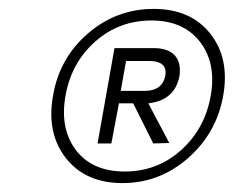

<svg xmlns="http://www.w3.org/2000/svg" viewBox="-20 -729 534 431"><path d="M320 -683Q247 -683 193.5 -635.5Q140 -588 127 -514Q114 -440 150.5 -392Q187 -344 260 -344Q333 -344 386.5 -392Q440 -440 453 -514Q466 -587 429 -635Q392 -683 320 -683ZM99 -514Q113 -598 177 -653.5Q241 -709 325 -709Q408 -709 452 -653.5Q496 -598 481 -514Q466 -430 402 -374Q338 -318 255 -318Q172 -318 128 -374Q84 -430 99 -514ZM383 -559Q373 -504 313 -497L360 -408L324 -407L279 -497H247L230 -407H199L237 -621H325Q357 -621 372 -605Q387 -589 383 -559ZM317 -592H263L251 -525H305Q344 -525 351 -559Q354 -576 344.5 -584Q335 -592 317 -592Z"/></svg>

Font: Poppins ExtraLight
Style: Italic
Weight: 275
Italic angle: -10°
Designer: Ninad Kale (Devanagari), Jonny Pinhorn (Latin)
Foundry: Indian Type Foundry
Version: Version 3.200;PS 1.000;hotconv 16.6.54;makeotf.lib2.5.65590